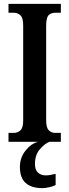

<svg xmlns="http://www.w3.org/2000/svg" viewBox="-20 -734 358 994"><path d="M24 0V-46H52Q71 -46 85.5 -59Q100 -72 100 -110V-602Q100 -642 85.5 -655Q71 -668 52 -668H24V-714H295V-668H266Q244 -668 231.5 -655Q219 -642 219 -601V-111Q219 -73 232.5 -59.5Q246 -46 266 -46H295V0ZM200 240Q143 240 113 213.5Q83 187 83 130Q83 83 111.5 46.5Q140 10 177 0H236Q211 10 186 39Q161 68 161 115Q161 146 177 160Q193 174 217 174Q237 174 268 166V224Q255 231 234 235.5Q213 240 200 240Z"/></svg>

Font: Noto Serif Khmer ExtraCondensed SemiBold
Style: Regular
Weight: 600
Width: 2
Designer: Danh Hong and the Monotype Design Team
Foundry: Monotype Imaging Inc.
Version: Version 2.004; ttfautohint (v1.8.4.7-5d5b)